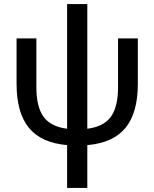

<svg xmlns="http://www.w3.org/2000/svg" viewBox="-20 -710 764 950"><path d="M412 -73Q492 -83 528 -131.5Q564 -180 564 -278V-520H662V-295Q662 -152 601 -77.5Q540 -3 412 8V220H312V8Q184 -3 123 -77.5Q62 -152 62 -295V-520H160V-278Q160 -180 196 -131.5Q232 -83 312 -73V-690H412Z"/></svg>

Font: Mplus 1p Medium
Style: Regular
Weight: 500
Version: Version 1.061